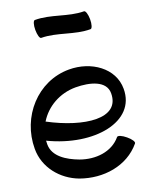

<svg xmlns="http://www.w3.org/2000/svg" viewBox="-95 -925 809 1025"><g transform="rotate(-10 309.0 -412.5)"><path d="M182 -750C270 -765 361 -734 449 -750C458 -751 461 -775 456 -803C451 -830 440 -852 431 -850C343 -835 253 -866 165 -850C156 -849 153 -825 158 -797C163 -770 173 -748 182 -750ZM577 -108C582 -116 566 -133 541 -147C517 -161 494 -166 489 -159C447 -85 356 -60 270 -75C200 -88 127 -117 115 -184C114 -191 113 -198 112 -205C364 -134 601 -223 568 -406C548 -522 421 -580 298 -558C122 -527 13 -351 45 -172C63 -69 149 6 252 25C380 47 514 3 577 -108ZM316 -458C397 -472 486 -464 498 -394C523 -252 327 -241 127 -306C157 -383 227 -442 316 -458Z"/></g></svg>

Font: Nupuram Medium
Style: Regular
Weight: 500
Designer: Santhosh Thottingal (santhosh.thottingal@gmail.com)
Foundry: SMC
Version: Version 1.000